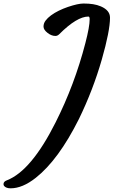

<svg xmlns="http://www.w3.org/2000/svg" viewBox="-191 -779 635 1073"><path d="M-171.4 250Q-171.4 235.4 -152.3 228.5Q-16.6 175.8 119.1 -93.8Q225.6 -304.7 286.1 -538.1Q310.1 -630.4 310.1 -671.4Q310.1 -686.5 303.2 -686.5Q238.8 -686.5 140.1 -587.9Q130.4 -578.1 118.4 -578.1Q106.4 -578.1 95 -583Q83.5 -587.9 74.2 -595.7Q52.2 -612.8 52.2 -630.6Q52.2 -648.4 63.5 -663.6Q74.7 -678.7 93.8 -692.9Q112.8 -707 137.2 -719Q161.6 -731 188.5 -740.2Q245.1 -759.3 275.6 -759.3Q306.2 -759.3 329.1 -755.6Q352.1 -752 373 -743.2Q423.8 -721.2 423.8 -680.2Q423.8 -606.9 377.9 -446.3Q329.1 -276.4 250 -113.8Q135.7 114.7 8.8 214.8Q-65.4 273.4 -131.8 273.4Q-156.7 273.4 -168 260.3Q-171.4 255.9 -171.4 250Z"/></svg>

Font: Courgette
Style: Regular
Weight: 400
Designer: Karolina Lach
Foundry: Sorkin Type Co.
Version: Version 1.002